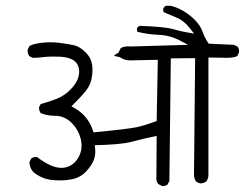

<svg xmlns="http://www.w3.org/2000/svg" viewBox="-20 -707 846 663"><path d="M699.7 -508.3H708Q730.5 -508.3 746.1 -507.8Q761.7 -507.3 764.2 -507.3Q785.2 -507.3 799.3 -513.2L805.2 -525.9Q805.7 -527.3 805.7 -529.3Q805.7 -539.1 800.3 -545.9L788.1 -552.2L700.7 -556.2L698.2 -560.1Q686 -578.1 679.2 -598.1Q671.9 -619.1 651.9 -639.2Q636.2 -654.8 615.5 -667.7Q594.7 -680.7 569.3 -687H552.7Q546.4 -683.6 543.5 -676.8Q543.5 -675.8 543.5 -675.3Q543.5 -668.9 545.4 -665Q568.8 -654.8 591.3 -645.5Q616.7 -634.8 637.2 -607.4L650.4 -590.8Q615.7 -596.7 601.8 -600.1Q587.9 -603.5 575.2 -606.9Q548.8 -614.7 462.4 -617.7Q455.6 -615.2 452.6 -608.4Q452.6 -607.4 452.6 -606.9Q452.6 -601.1 454.6 -597.2Q489.3 -588.4 525.9 -586.9Q566.9 -585.4 601.6 -566.9L629.4 -552.2L431.2 -546.4Q426.3 -546.9 421.9 -546.9Q408.2 -546.9 397 -541L389.2 -525.4Q377 -518.6 373.5 -514.6Q378.9 -512.2 393.6 -509.8L395 -508.8Q410.6 -498.5 428.7 -498.5L524.9 -500.5L521 -289.1Q484.9 -275.4 453.6 -268.1Q422.4 -261.2 302.7 -250L300.8 -256.3Q284.2 -307.6 236.3 -334.5L226.6 -339.8L234.4 -347.7Q274.4 -387.7 284.2 -404.3Q299.3 -430.2 299.3 -463.9Q299.3 -486.3 293.5 -500Q288.1 -513.7 275.4 -526.4Q256.3 -545.4 237.3 -550.3Q216.3 -555.2 185.1 -559.1Q169.4 -561 154.1 -561Q138.7 -561 123.5 -559.1Q94.2 -555.7 81.5 -547.9L75.7 -535.6Q75.2 -534.2 75.2 -532.2Q75.2 -522 81.1 -513.2L93.3 -507.3Q94.7 -507.3 97.2 -507.3Q108.4 -507.3 126.5 -509.5Q144.5 -511.7 159.7 -511.7Q174.8 -511.7 189 -511.2Q253.4 -507.3 253.4 -459Q253.4 -427.7 222.2 -396.5Q201.7 -376 175.3 -365.7Q147.9 -355 120.6 -347.7L114.7 -336.4Q114.7 -335.9 114.7 -335.4Q114.7 -324.2 120.6 -316.4Q143.6 -307.1 169.9 -307.1Q202.6 -307.1 227.3 -282.7Q252 -258.3 259.8 -223.1Q261.7 -212.9 261.7 -203.6Q261.7 -178.2 246.6 -156.7Q225.6 -127.4 191.9 -127.4Q173.3 -127.4 152.3 -137.2Q131.3 -147 107.4 -165Q106 -165 104.5 -165Q94.7 -165 87.9 -159.7L81.5 -147.5Q82 -127.9 94.7 -113.3Q123 -89.8 156.7 -85.9Q171.9 -84 189.2 -84Q206.5 -84 225.1 -87.4Q256.3 -92.8 276.9 -114.5Q297.4 -136.2 304.2 -155.3Q309.1 -168.5 309.1 -183.6Q309.1 -189.9 307.1 -205.6Q395.5 -207.5 432.1 -216.8Q469.7 -227.1 521 -237.8L520 -87.4Q521 -78.1 526.9 -71.3L539.6 -64.9Q541 -64.5 543 -64.5Q552.2 -64.5 558.6 -69.8L564.9 -82L569.8 -505.4L653.8 -506.3L649.9 -104.5Q649.9 -90.3 657.2 -80.1Q664.6 -74.7 673.8 -73.7Q680.2 -74.2 686 -76.9Q691.9 -79.6 692.4 -80.6Q699.7 -90.3 699.7 -103.5Z"/></svg>

Font: NaikaiFont
Style: Light
Weight: 300
Version: Version 1.89